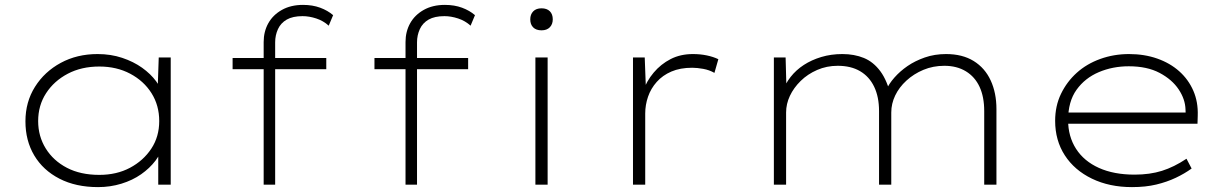

<svg xmlns="http://www.w3.org/2000/svg" viewBox="-20 -755 5012 785"><path d="M381 10Q290 10 223 -24.5Q156 -59 120 -119.5Q84 -180 84 -259Q84 -338 123 -400Q162 -462 228.5 -498Q295 -534 379 -534Q433 -534 479.5 -518.5Q526 -503 561 -478Q596 -453 618.5 -422.5Q641 -392 648 -361L624 -371L629 -520H678V0H627V-143L646 -165Q640 -130 616 -98.5Q592 -67 557 -42.5Q522 -18 476.5 -4Q431 10 381 10ZM386 -40Q457 -40 511.5 -69Q566 -98 598.5 -147Q631 -196 631 -260Q631 -324 599.5 -374Q568 -424 512.5 -453.5Q457 -483 386 -483Q313 -483 257 -453.5Q201 -424 168.5 -374Q136 -324 136 -260Q136 -198 167 -148Q198 -98 253.5 -69Q309 -40 386 -40Z M1058 0V-583Q1058 -626 1077 -660Q1096 -694 1132.5 -714.5Q1169 -735 1219 -735Q1258 -735 1289 -723.5Q1320 -712 1342 -693L1324 -650Q1302 -670 1273 -679.5Q1244 -689 1217 -689Q1177 -689 1152.5 -675Q1128 -661 1116.5 -636Q1105 -611 1105 -582V0H1087Q1079 0 1072.5 0Q1066 0 1058 0ZM931 -472V-518H1314V-472ZM1638 0V-583Q1638 -626 1657 -660Q1676 -694 1712.5 -714.5Q1749 -735 1799 -735Q1838 -735 1869 -723.5Q1900 -712 1922 -693L1904 -650Q1882 -670 1853 -679.5Q1824 -689 1797 -689Q1757 -689 1732.5 -675Q1708 -661 1696.5 -636Q1685 -611 1685 -582V0H1667Q1659 0 1652.5 0Q1646 0 1638 0ZM1511 -472V-518H1894V-472ZM2169 0V-520H2219V0ZM2194 -631Q2172 -631 2160 -643Q2148 -655 2148 -676Q2148 -696 2160 -708.5Q2172 -721 2194 -721Q2216 -721 2228 -709Q2240 -697 2240 -676Q2240 -656 2228 -643.5Q2216 -631 2194 -631Z M2568 0V-520H2616L2621 -387L2608 -379Q2623 -423 2652.5 -458Q2682 -493 2722 -513.5Q2762 -534 2813 -534Q2843 -534 2869.5 -528.5Q2896 -523 2917 -513L2901 -457Q2880 -469 2855 -473.5Q2830 -478 2810 -478Q2761 -478 2725 -462.5Q2689 -447 2665 -420Q2641 -393 2629.5 -359.5Q2618 -326 2618 -291V0Z M3144 0V-520H3192L3196 -372L3180 -380Q3190 -412 3212.5 -440.5Q3235 -469 3266.5 -489.5Q3298 -510 3338 -522Q3378 -534 3424 -534Q3473 -534 3512 -518Q3551 -502 3579.5 -463.5Q3608 -425 3624 -357L3602 -374L3603 -386Q3614 -412 3637 -438Q3660 -464 3690.5 -485Q3721 -506 3761 -520Q3801 -534 3848 -534Q3915 -534 3961 -505.5Q4007 -477 4030.5 -426Q4054 -375 4054 -309V0H4004V-301Q4004 -359 3985 -400Q3966 -441 3929 -463.5Q3892 -486 3841 -486Q3795 -486 3755.5 -469.5Q3716 -453 3686 -425.5Q3656 -398 3640 -364.5Q3624 -331 3624 -295V0H3574V-301Q3574 -359 3554 -400.5Q3534 -442 3496.5 -464Q3459 -486 3405 -486Q3360 -486 3321 -469Q3282 -452 3253.5 -424Q3225 -396 3209.5 -363Q3194 -330 3194 -295V0Z M4608 10Q4516 10 4444.5 -24.5Q4373 -59 4333.5 -120Q4294 -181 4294 -261Q4294 -322 4318 -371.5Q4342 -421 4382.5 -457.5Q4423 -494 4478.5 -514Q4534 -534 4596 -534Q4659 -534 4711.5 -515.5Q4764 -497 4801.5 -463.5Q4839 -430 4859 -384Q4879 -338 4877 -282L4876 -249H4335V-295H4849L4828 -283L4827 -307Q4826 -349 4799 -389.5Q4772 -430 4721 -457Q4670 -484 4595 -484Q4529 -484 4472.5 -460Q4416 -436 4381.5 -388Q4347 -340 4347 -264Q4347 -197 4379.5 -146.5Q4412 -96 4473 -68.5Q4534 -41 4619 -41Q4681 -41 4730.5 -56.5Q4780 -72 4831 -106L4852 -66Q4823 -45 4787 -28Q4751 -11 4707.5 -0.5Q4664 10 4608 10Z"/></svg>

Font: Lexend Mega ExtraLight
Style: Regular
Weight: 250
Version: Version 1.007